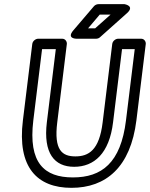

<svg xmlns="http://www.w3.org/2000/svg" viewBox="-20 -865 720 922"><path d="M140 -287 182 -629H248L205 -278C187 -129 241 -64 336 -64C432 -64 505 -128 523 -278L566 -629H627L585 -287C560 -82 468 -13 330 -13C193 -13 115 -82 140 -287ZM90 -287C62 -62 158 37 323 37C489 37 607 -62 635 -287L680 -654C681 -665 673 -679 658 -679H547C536 -679 521 -669 519 -654L473 -278C457 -144 406 -114 342 -114C279 -114 238 -143 255 -278L301 -654C302 -665 294 -679 279 -679H163C152 -679 137 -669 135 -654ZM511 -795 437 -729H403L459 -795ZM590 -802C629 -837 578 -845 578 -845H453C446 -845 437 -842 431 -835L332 -719C298 -679 347 -679 347 -679H441C447 -679 455 -681 460 -686Z"/></svg>

Font: Falling Sky
Style: OuObl
Weight: 400
Designer: Paul D. Hunt
Foundry: Adobe Systems Incorporated
Version: Version 1.02